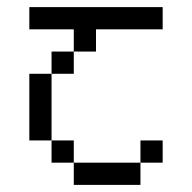

<svg xmlns="http://www.w3.org/2000/svg" viewBox="-20 -395 540 540"><path d="M437.5 62.5V0H375V62.5H187.5V125H375V62.5ZM437.5 -312.5V-375H62.5V-312.5H187.5V-250H125V-187.5H62.5V0H125V62.5H187.5V0H125V-187.5H187.5V-250H250V-312.5Z"/></svg>

Font: BFUnifontExMono
Style: Regular
Weight: 500
Version: Version 15.0.06